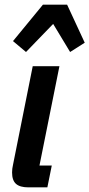

<svg xmlns="http://www.w3.org/2000/svg" viewBox="-20 -807 385 827"><path d="M102 0Q66 0 49 -15Q32 -30 32 -64Q32 -80 36 -97L121 -522H236L150 -94H203L184 0ZM36 -630 165 -787H269L345 -623L282 -583L209 -704L92 -583Z"/></svg>

Font: IBM Plex Sans Condensed SemiBold
Style: Italic
Weight: 600
Width: 3
Italic angle: -11°
Designer: Mike Abbink, Paul van der Laan, Pieter van Rosmalen
Foundry: Bold Monday
Version: Version 1.3